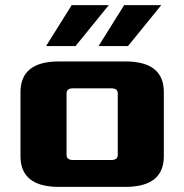

<svg xmlns="http://www.w3.org/2000/svg" viewBox="-20 -730 720 750"><path d="M60 -120V-370Q60 -490 210 -490H470Q620 -490 620 -370V-120Q620 0 470 0H210Q60 0 60 -120ZM240 -125Q240 -105 265 -105H415Q440 -105 440 -125V-365Q440 -385 415 -385H265Q240 -385 240 -365ZM160 -550 260 -710H405L275 -550ZM365 -550 465 -710H610L480 -550Z"/></svg>

Font: Xolonium
Style: Bold
Weight: 700
Designer: Severin Meyer
Version: Version 4.2